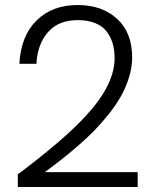

<svg xmlns="http://www.w3.org/2000/svg" viewBox="-20 -749 612 764"><path d="M50.8 -55.2Q233.4 -191.9 320.8 -287.1Q436 -411.1 436 -517.1Q436 -549.3 428.5 -575.4Q420.9 -601.6 404.5 -623.3Q388.2 -645 358.9 -657Q329.6 -668.9 289.1 -668.9Q212.4 -668.9 170.7 -620.8Q128.9 -572.8 125 -495.1H57.1Q63 -606 125.5 -667.5Q188 -729 289.1 -729Q385.7 -729 445.8 -674.3Q505.9 -619.6 505.9 -520Q505.9 -481.9 493.7 -442.1Q481.4 -402.3 462.2 -367.7Q442.9 -333 413.6 -296.1Q384.3 -259.3 355.5 -229.7Q326.7 -200.2 289.3 -168Q252 -135.7 222.7 -112.8Q193.4 -89.8 158.2 -64H527.8V-4.9H50.8Z"/></svg>

Font: PoppinsZ Light
Style: Regular
Weight: 300
Designer: Ninad Kale (Devanagari), Jonny Pinhorn (Latin)
Foundry: Indian Type Foundry
Version: Version 3.002;FEAKit 1.0